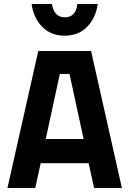

<svg xmlns="http://www.w3.org/2000/svg" viewBox="-20 -933 642 953"><path d="M420 -123H182L155 0H17L170 -680H432L585 0H447ZM395 -243 325 -566H277L207 -243ZM137 -913H238Q242 -882 258.5 -864.5Q275 -847 301 -847Q357 -847 364 -913H465Q456 -845 413 -800.5Q370 -756 301 -756Q232 -756 189 -800.5Q146 -845 137 -913Z"/></svg>

Font: Cairo
Style: Bold
Weight: 700
Designer: Mohamed Gaber
Foundry: Kief Type Foundry
Version: Version 2.100